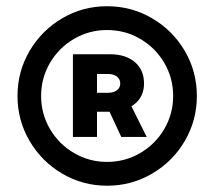

<svg xmlns="http://www.w3.org/2000/svg" viewBox="-20 -757 679 608"><path d="M35.4 -453.1Q35.4 -530.3 73.6 -595.5Q111.8 -660.6 176.8 -699Q241.8 -737.3 319.2 -737.3Q396.4 -737.3 461.8 -699Q527.2 -660.6 565.3 -595.5Q603.4 -530.3 603.4 -453.1Q603.4 -376 565.3 -310.8Q527.2 -245.6 461.8 -207.3Q396.4 -168.9 319.2 -168.9Q241.8 -168.9 176.8 -207.3Q111.8 -245.6 73.6 -310.8Q35.4 -376 35.4 -453.1ZM528.3 -453.2Q528.3 -510 500.2 -557.9Q472.1 -605.8 424 -633.9Q375.9 -661.9 318.9 -661.9Q262.3 -661.9 214.4 -633.9Q166.5 -605.9 138.3 -558Q110.2 -510 110.2 -453.1Q110.2 -396.2 138.3 -348.3Q166.5 -300.4 214.4 -272.4Q262.3 -244.3 318.9 -244.3Q376 -244.3 424 -272.4Q472.1 -300.4 500.2 -348.4Q528.3 -396.3 528.3 -453.2ZM308.6 -442.4H385.2L444.6 -323.4H364ZM210.9 -585.2H328.4Q378 -585.2 407.1 -560.3Q436.1 -535.4 436.1 -492.7Q436.1 -451.5 406 -427.3Q375.8 -403.2 324.2 -403.2H258.4V-463.2H322.7Q339.8 -463.2 350.3 -471.3Q360.8 -479.4 360.8 -492.7Q360.8 -506.2 350.3 -514.5Q339.8 -522.7 322.7 -522.7H287.2V-323.4H210.9Z"/></svg>

Font: Intratopia Thin
Style: Regular
Weight: 100
Designer: Rasmus Andersson
Foundry: rsms
Version: Version 3.000;Glyphs 3.2.3 (3260)